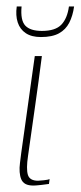

<svg xmlns="http://www.w3.org/2000/svg" viewBox="-20 -573 250 596"><path d="M110 -399Q100 -321 89 -244Q78 -167 67 -89Q61 -49 66.5 -30.5Q72 -12 98 -12Q103 -12 116.5 -13.5Q130 -15 134 -17L132 -2Q127 -1 109 1Q91 3 84 3Q68 3 59 -2Q50 -7 46 -16.5Q42 -26 41 -39Q40 -52 42 -67Q44 -82 46 -99Q51 -136 56.5 -173.5Q62 -211 67 -249Q72 -287 77.5 -324.5Q83 -362 88 -399Q93 -399 99 -399Q105 -399 110 -399ZM107 -458Q78 -458 60 -470Q42 -482 35 -503.5Q28 -525 32 -553H47Q43 -510 58.5 -493.5Q74 -477 110 -477Q152 -477 170.5 -496.5Q189 -516 194 -553H210Q206 -524 195 -502.5Q184 -481 163 -469.5Q142 -458 107 -458Z"/></svg>

Font: Genos Thin Thin
Style: Italic
Weight: 250
Italic angle: -8°
Version: Version 1.010